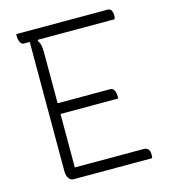

<svg xmlns="http://www.w3.org/2000/svg" viewBox="-106 -784 761 867"><g transform="rotate(-15 275.0 -350.0)"><path d="M131 0Q118 0 109 -12Q100 -24 100 -49V-650H73Q62 -650 56 -662Q50 -674 50 -690V-700H476Q490 -700 495 -690Q500 -680 500 -669Q500 -658 497 -650H139L136 -645Q144 -635 147 -622Q150 -609 150 -589V-350H397Q408 -350 414 -338.5Q420 -327 420 -310V-300H150V-50H472Q500 -50 500 -16Q500 -6 498 0Z"/></g></svg>

Font: Recursive Sn Csl St Lt
Style: Regular
Weight: 300
Version: Version 1.079;hotconv 1.0.112;makeotfexe 2.5.65598; ttfautoh